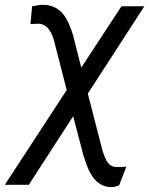

<svg xmlns="http://www.w3.org/2000/svg" viewBox="-49 -554 611 786"><path d="M128.9 -534.2C127.9 -534.2 127.4 -534.2 126.5 -534.2C115.7 -534.2 101.1 -532.2 82.5 -528.3L75.7 -455.6L109.9 -457C138.2 -455.6 158.7 -433.1 171.4 -390.6L224.1 -185.5L-29.3 202.6H68.8L250.5 -78.1L292 80.1L306.2 122.6C328.1 182.1 361.8 211.9 407.2 211.9C408.7 211.9 409.7 211.9 411.1 211.9C418 211.4 427.2 209.5 438.5 205.1L468.3 128.4L445.3 129.9L422.4 129.4C398.9 127 384.3 109.4 369.1 57.1L310.5 -170.9L542 -528.3H448.2L283.7 -277.3L251.5 -404.3C237.8 -452.1 221.2 -485.8 201.7 -504.9C182.1 -523.9 157.7 -533.7 128.9 -534.2Z"/></svg>

Font: Roboto
Style: Italic
Weight: 400
Italic angle: -12°
Designer: Google
Version: Version 2.137; 2017